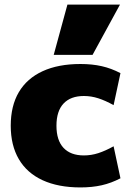

<svg xmlns="http://www.w3.org/2000/svg" viewBox="-20 -810 590 840"><path d="M332 10Q235 10 166.5 -21.5Q98 -53 62.5 -113.5Q27 -174 27 -260Q27 -347 62.5 -407Q98 -467 166.5 -498.5Q235 -530 332 -530Q383 -530 425 -520.5Q467 -511 507 -490L477 -350Q441 -370 410 -380Q379 -390 347 -390Q289 -390 258 -357Q227 -324 227 -260Q227 -196 258 -163Q289 -130 347 -130Q379 -130 410 -140Q441 -150 477 -170L507 -30Q467 -9 425 0.5Q383 10 332 10ZM385 -570H215L275 -790H505Z"/></svg>

Font: M PLUS 2 Black
Style: Regular
Weight: 900
Designer: Coji Morishita
Foundry: UNDERFOREST DESIGN
Version: Version 1.001